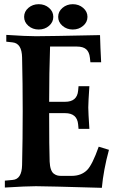

<svg xmlns="http://www.w3.org/2000/svg" viewBox="-20 -902 545 925"><path d="M293.5 -356.9H216.8Q216.8 -185.5 219.2 -123.5Q220.2 -101.1 225.3 -86.4Q230.5 -71.8 239 -65.4Q247.6 -59.1 255.6 -56.9Q263.7 -54.7 274.4 -54.7H325.2Q371.1 -54.7 399.4 -82.5Q424.8 -107.9 455.6 -195.3L504.9 -180.2Q478.5 -83 470.7 2.9Q202.1 -4.9 153.3 -4.9Q106.9 -4.9 3.4 1.5V-31.7L41.5 -35.2H41Q85 -38.6 86.4 -106.9Q89.4 -231 89.4 -366.2Q89.4 -501.5 86.4 -625.5Q85 -692.9 41 -697.8L10.3 -701.2V-733.9Q105.5 -727.5 153.3 -727.5Q208 -727.5 461.9 -732.9Q463.4 -673.8 467.3 -602.1H415.5L413.1 -624Q410.2 -651.4 395.3 -664.6Q380.4 -677.7 350.6 -677.7H221.2Q216.8 -550.3 216.8 -411.6H293.5Q351.6 -411.6 356.4 -465.3L358.4 -486.8H410.6Q405.3 -407.2 405.3 -384.3Q405.3 -360.8 410.6 -281.2H358.4L356.4 -302.7Q351.6 -356.9 293.5 -356.9ZM116.7 -777.6Q96.2 -795.4 96.2 -820.8Q96.2 -846.2 116.7 -864Q137.2 -881.8 166.5 -881.8Q195.8 -881.8 216.3 -864Q236.8 -846.2 236.8 -820.8Q236.8 -795.4 216.3 -777.6Q195.8 -759.8 166.5 -759.8Q137.2 -759.8 116.7 -777.6ZM330.6 -881.8Q359.9 -881.8 380.6 -864Q401.4 -846.2 401.4 -820.8Q401.4 -795.4 380.6 -777.6Q359.9 -759.8 330.6 -759.8Q301.8 -759.8 281 -777.6Q260.3 -795.4 260.3 -820.8Q260.3 -846.2 281 -864Q301.8 -881.8 330.6 -881.8Z"/></svg>

Font: Flanker
Style: Bold
Weight: 700
Designer: Flanker
Foundry: Flanker
Version: Version 2.021